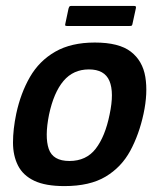

<svg xmlns="http://www.w3.org/2000/svg" viewBox="-20 -623 540 650"><path d="M198 7Q134 7 96 -11Q58 -29 41 -62.5Q24 -96 24 -140.5Q24 -185 35 -238Q50 -308 81.5 -362.5Q113 -417 167 -448Q221 -479 301 -479Q383 -479 423 -448Q463 -417 472 -362.5Q481 -308 466 -238Q451 -168 421 -112.5Q391 -57 337.5 -25Q284 7 198 7ZM215 -78Q272 -78 304 -119.5Q336 -161 351 -235Q367 -310 350.5 -349Q334 -388 281 -388Q228 -388 195 -349Q162 -310 146 -235Q131 -160 145 -119Q159 -78 215 -78ZM428 -540Q427 -537 425.5 -536Q424 -535 417 -535H208Q202 -535 201 -536.5Q200 -538 201 -542L212 -594Q214 -600 215.5 -601.5Q217 -603 223 -603H432Q438 -603 439.5 -601.5Q441 -600 440 -595Z"/></svg>

Font: Glory Thin SemiBold
Style: Italic
Weight: 600
Italic angle: -12°
Version: Version 1.011